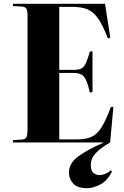

<svg xmlns="http://www.w3.org/2000/svg" viewBox="-20 -750 655 1011"><path d="M440 241Q387 241 365 216Q343 191 343 159Q343 110 391.5 74Q440 38 528 0H48V-12L94 -15Q113 -16 119 -27Q125 -38 125 -69V-671Q125 -695 118.5 -705Q112 -715 91 -716L48 -718V-730H533L561 -551L548 -548Q521 -618 496 -653.5Q471 -689 439 -701.5Q407 -714 359 -714H292V-382H367Q394 -382 408.5 -389.5Q423 -397 432.5 -418Q442 -439 453 -478L467 -480V-265L453 -263Q440 -323 423.5 -344.5Q407 -366 368 -366H292V-16H385Q432 -16 462 -29.5Q492 -43 515 -80Q538 -117 564 -187H577L560 0Q508 30 483 57.5Q458 85 458 118Q458 148 471.5 160Q485 172 503 172Q516 172 531.5 166.5Q547 161 563 147L570 153Q544 204 506 222.5Q468 241 440 241Z"/></svg>

Font: Literata 72pt
Style: Bold
Weight: 700
Designer: Latin by Veronika Burian and Jose Scaglione. Greek by Irene Vlachou. Cyrillic by Vera Evstafieva.
Foundry: TypeTogether
Version: Version 3.002